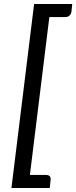

<svg xmlns="http://www.w3.org/2000/svg" viewBox="-20 -789 380 957"><path d="M228 148H37L150 -769H340L336 -730Q334 -718 326 -711Q318 -704 306 -704H226L129 83H209Q222 83 228 89.5Q234 96 232 109Z"/></svg>

Font: Aleo Medium
Style: Italic
Weight: 500
Italic angle: -7°
Designer: Alessio Laiso
Foundry: Alessio Laiso
Version: Version 2.001;gftools[0.9.29]